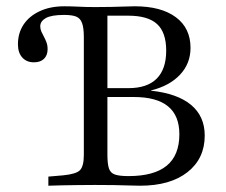

<svg xmlns="http://www.w3.org/2000/svg" viewBox="-20 -591 719 611"><path d="M279.8 -2.4Q253.2 -2.4 226.2 -2Q199.2 -1.6 175.4 -1.2Q151.6 -0.8 133.9 0V-29L181.5 -33.1Q222.6 -37.1 234.7 -49.6Q246.8 -62.1 246.8 -98.4V-472.6Q246.8 -502.4 241.1 -517.7Q235.5 -533.1 222.2 -538.3Q208.9 -543.5 183.9 -543.5Q143.5 -543.5 125.8 -533.5Q108.1 -523.4 108.1 -507.3Q108.1 -498.4 111.7 -490.3Q115.3 -482.3 119.8 -474.2Q124.2 -466.1 127.8 -456.5Q131.5 -446.8 131.5 -434.7Q131.5 -415.3 120.2 -404Q108.9 -392.7 87.9 -392.7Q64.5 -392.7 50.8 -408.1Q37.1 -423.4 37.1 -450Q37.1 -485.5 54.8 -512.5Q72.6 -539.5 106 -555.2Q139.5 -571 184.7 -571Q205.6 -571 229 -569.8Q252.4 -568.5 283.9 -568.5Q309.7 -568.5 333.5 -569Q357.3 -569.4 377 -570.2Q396.8 -571 408.9 -571Q492.7 -571 539.5 -536.3Q586.3 -501.6 586.3 -438.7Q586.3 -388.7 552.8 -353.2Q519.4 -317.7 460.5 -303.2V-302.4Q544.4 -293.5 587.9 -257.3Q631.5 -221 631.5 -159.7Q631.5 -86.3 576.6 -43.1Q521.8 0 425.8 0Q411.3 0 389.9 -0.8Q368.5 -1.6 342.3 -2Q316.1 -2.4 284.7 -2.4ZM388.7 -30.6Q470.2 -30.6 510.5 -63.7Q550.8 -96.8 550.8 -163.7Q550.8 -223.4 514.5 -252.8Q478.2 -282.3 405.6 -282.3H307.3V-310.5H388.7Q448.4 -310.5 478.6 -340.7Q508.9 -371 508.9 -429.8Q508.9 -487.9 479.8 -514.5Q450.8 -541.1 387.9 -541.1H321.8V-98.4Q321.8 -70.2 326.6 -55.2Q331.5 -40.3 346 -35.5Q360.5 -30.6 388.7 -30.6Z"/></svg>

Font: Playfair 5pt SemiExpanded Light Light
Style: Regular
Weight: 300
Version: Version 2.203